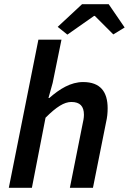

<svg xmlns="http://www.w3.org/2000/svg" viewBox="-20 -895 614 915"><path d="M22 0H132L197 -334C249 -386 286 -409 320 -409C361 -409 380 -389 380 -348C380 -333 377 -319 372 -296L313 0H423L485 -310C491 -336 493 -356 493 -379C493 -458 458 -504 376 -504C317 -504 264 -471 215 -428H211L231 -500L273 -706H163ZM301 -730 428 -819H432L520 -731L574 -764L498 -875H371L255 -767Z"/></svg>

Font: Source Sans Pro Semibold
Style: Italic
Weight: 600
Italic angle: -11°
Designer: Paul D. Hunt
Foundry: Adobe Systems Incorporated
Version: Version 3.006;hotconv 1.0.111;makeotfexe 2.5.65597